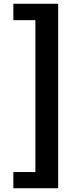

<svg xmlns="http://www.w3.org/2000/svg" viewBox="-20 -827 429 1020"><path d="M51 173V87H168V-720H51V-807H289V173Z"/></svg>

Font: Noto Sans JP Thin ExtraBold
Style: Regular
Weight: 800
Version: Version 2.004-H2;hotconv 1.0.118;makeotfexe 2.5.65603